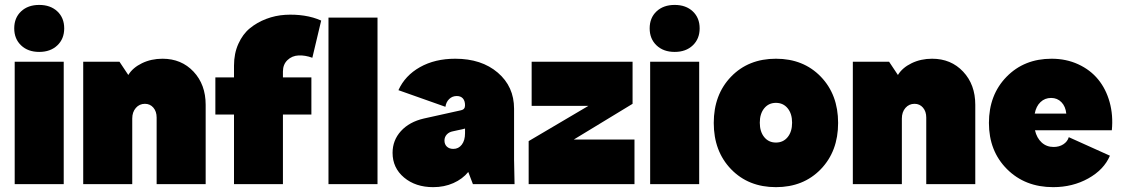

<svg xmlns="http://www.w3.org/2000/svg" viewBox="-20 -752 4582 784"><path d="M40 -500H240.2V0H40ZM214.1 -566.7Q186 -540 140.1 -540Q94.2 -540 66.2 -566.7Q38.1 -593.3 38.1 -636.2Q38.1 -679.2 66.2 -705.6Q94.2 -731.9 140.1 -731.9Q186 -731.9 214.1 -705.6Q242.2 -679.2 242.2 -636.2Q242.2 -593.3 214.1 -566.7Z M319.8 0V-500H467.8L503.9 -445.8Q522 -475.6 559.8 -493.9Q597.7 -512.2 643.6 -512.2Q720.7 -512.2 770.3 -459.5Q819.8 -406.7 819.8 -324.2V0H619.6V-272Q619.6 -296.9 606.2 -312.5Q592.8 -328.1 571.8 -328.1Q549.3 -328.1 534.7 -311.3Q520 -294.4 520 -268.1V0Z M935.5 -483.9Q935.5 -533.7 953.4 -573.2Q971.2 -612.8 1000.5 -636.7Q1029.8 -660.6 1067.1 -674.8Q1104.5 -689 1144.3 -691.4Q1184.1 -693.8 1222.2 -688Q1260.3 -682.1 1291.5 -668L1255.4 -516.1Q1226.1 -526.9 1199.2 -525.6Q1172.4 -524.4 1153.8 -506.6Q1135.3 -488.8 1135.3 -460V-436H1251.5V-284.2H1135.3V0H935.5V-284.2H859.4V-436H935.5ZM1321.3 0V-680.2H1521.5V0Z M1749 12.2Q1676.8 12.2 1629.9 -27.1Q1583 -66.4 1583 -127.9Q1583 -179.2 1617.2 -216.8Q1651.4 -254.4 1710.9 -268.1L1862.8 -301.8Q1878.9 -305.2 1878.9 -321.8Q1878.9 -340.3 1870.1 -350.1Q1861.3 -359.9 1845.2 -359.9Q1827.1 -359.9 1814.5 -347.9Q1801.8 -335.9 1798.8 -315.9L1606.9 -383.8Q1633.8 -443.4 1694.8 -477.8Q1755.9 -512.2 1838.9 -512.2Q1946.3 -512.2 2012.7 -455.3Q2079.1 -398.4 2079.1 -308.1V-100.1L2081.1 0H1911.1L1892.1 -49.8Q1868.7 -21 1831.3 -4.4Q1793.9 12.2 1749 12.2ZM1794.9 -178.2Q1794.9 -162.6 1804.7 -153.3Q1814.5 -144 1831.1 -144Q1852.5 -144 1865.7 -161.4Q1878.9 -178.7 1878.9 -208V-227.1Q1877.4 -226.6 1866.7 -223.9Q1856 -221.2 1849.1 -220.2L1829.1 -215.8Q1813.5 -212.9 1804.2 -202.6Q1794.9 -192.4 1794.9 -178.2Z M2138.7 0V-175.8L2382.8 -319.8H2150.9V-500H2563V-328.1L2322.8 -182.1H2570.8V0Z M2634.8 -500H2835V0H2634.8ZM2808.8 -566.7Q2780.8 -540 2734.9 -540Q2689 -540 2660.9 -566.7Q2632.8 -593.3 2632.8 -636.2Q2632.8 -679.2 2660.9 -705.6Q2689 -731.9 2734.9 -731.9Q2780.8 -731.9 2808.8 -705.6Q2836.9 -679.2 2836.9 -636.2Q2836.9 -593.3 2808.8 -566.7Z M3331.5 -61Q3260.7 12.2 3148.4 12.2Q3036.1 12.2 2965.3 -61Q2894.5 -134.3 2894.5 -250Q2894.5 -365.7 2965.3 -439Q3036.1 -512.2 3148.4 -512.2Q3260.7 -512.2 3331.5 -439Q3402.3 -365.7 3402.3 -250Q3402.3 -134.3 3331.5 -61ZM3100.6 -192.1Q3118.7 -169.9 3148.4 -169.9Q3178.2 -169.9 3196.3 -192.1Q3214.4 -214.4 3214.4 -251Q3214.4 -287.6 3196.3 -309.8Q3178.2 -332 3148.4 -332Q3118.7 -332 3100.6 -309.8Q3082.5 -287.6 3082.5 -251Q3082.5 -214.4 3100.6 -192.1Z M3462.4 0V-500H3610.4L3646.5 -445.8Q3664.6 -475.6 3702.4 -493.9Q3740.2 -512.2 3786.1 -512.2Q3863.3 -512.2 3912.8 -459.5Q3962.4 -406.7 3962.4 -324.2V0H3762.2V-272Q3762.2 -296.9 3748.8 -312.5Q3735.4 -328.1 3714.4 -328.1Q3691.9 -328.1 3677.2 -311.3Q3662.6 -294.4 3662.6 -268.1V0Z M4280.3 12.2Q4165.5 12.2 4091.8 -61.5Q4018.1 -135.3 4018.1 -250Q4018.1 -364.7 4090.1 -438.5Q4162.1 -512.2 4273.9 -512.2Q4333.5 -512.2 4382.8 -489.5Q4432.1 -466.8 4464.1 -427.7Q4496.1 -388.7 4511 -335Q4525.9 -281.2 4520 -220.2H4206.1Q4213.4 -188.5 4233.4 -170.2Q4253.4 -151.9 4282.2 -151.9Q4305.2 -151.9 4322 -162.8Q4338.9 -173.8 4344.2 -191.9L4512.2 -116.2Q4487.8 -59.1 4423.8 -23.4Q4359.9 12.2 4280.3 12.2ZM4205.1 -288.1H4334Q4331.1 -317.4 4314.2 -334.7Q4297.4 -352.1 4272 -352.1Q4246.6 -352.1 4228.8 -335.2Q4210.9 -318.4 4205.1 -288.1Z"/></svg>

Font: Apfel Grotezk Satt
Style: Regular
Weight: 900
Designer: Luigi Gorlero
Foundry: © 2023, Luigi Gorlero & Collletttivo
Version: Version 2.000;Glyphs 3.2 (3217)